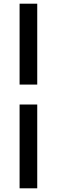

<svg xmlns="http://www.w3.org/2000/svg" viewBox="-20 -770 308 1040"><path d="M86.1 -311.9V-750H181.7V-311.9ZM86.1 250V-203.9H181.7V250Z"/></svg>

Font: Source Sans 3 VF
Style: Regular
Weight: 200
Designer: Paul D. Hunt
Foundry: Adobe
Version: Version 3.046;hotconv 1.0.118;makeotfexe 2.5.65603